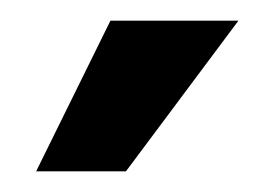

<svg xmlns="http://www.w3.org/2000/svg" viewBox="-20 -675 266 186"><path d="M211 -655 102 -509H15L87 -655Z"/></svg>

Font: Tajawal
Style: Bold
Weight: 700
Designer: Boutros Fonts
Foundry: Created by Boutros International 2017
Version: Version 1.700